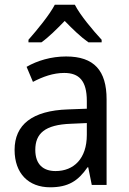

<svg xmlns="http://www.w3.org/2000/svg" viewBox="-20 -786 548 816"><path d="M298 -766H213C190 -722 138 -659 101 -617V-606H156C187 -628 221 -662 255 -697C289 -662 323 -629 356 -606H412V-617C375 -657 321 -721 298 -766ZM261 -546C197 -546 138 -528 93 -502L120 -438C162 -460 206 -476 253 -476C316 -476 349 -443 349 -357V-324L269 -321C117 -316 42 -256 42 -149C42 -49 101 10 193 10C270 10 312 -17 352 -75H355L370 0H433V-364C433 -486 380 -546 261 -546ZM281 -260 349 -263V-213C349 -111 293 -59 216 -59C164 -59 130 -87 130 -149C130 -218 170 -256 281 -260Z"/></svg>

Font: Noto Sans Lao Looped SemiCondensed
Style: Regular
Weight: 400
Width: 4
Designer: Mark Frömberg, Ben Mitchell
Foundry: The Fontpad Ltd
Version: Version 1.003